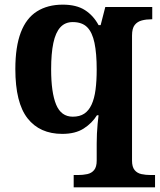

<svg xmlns="http://www.w3.org/2000/svg" viewBox="-20 -566 688 826"><path d="M297 240V187H315Q337 187 355.5 183Q374 179 385 165.5Q396 152 396 125V52Q396 31 397 9Q398 -13 400 -33.5Q402 -54 404 -70H397Q376 -36 340 -13Q304 10 248 10Q151 10 98.5 -57Q46 -124 46 -269Q46 -365 69.5 -426.5Q93 -488 139 -517Q185 -546 250 -546Q309 -546 345.5 -522.5Q382 -499 404 -458H413L433 -536H635V-483H631Q609 -483 590 -478Q571 -473 559.5 -458.5Q548 -444 548 -413V125Q548 152 559 165.5Q570 179 588.5 183Q607 187 629 187H647V240ZM293 -64Q323 -64 342.5 -77Q362 -90 374 -116Q386 -142 391 -180Q396 -218 396 -267Q396 -336 386.5 -381.5Q377 -427 355 -449Q333 -471 293 -471Q260 -471 239.5 -448.5Q219 -426 209.5 -381Q200 -336 200 -268Q200 -168 221.5 -116Q243 -64 293 -64Z"/></svg>

Font: Noto Serif Thai
Style: Regular
Weight: 400
Designer: Monotype Design Team
Foundry: Monotype Imaging Inc.
Version: Version 2.001